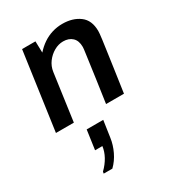

<svg xmlns="http://www.w3.org/2000/svg" viewBox="-202 -640 999 1095"><g transform="rotate(-30 297.5 -92.0)"><path d="M36 0 108 -511H196L198 -436Q222 -463 250 -482Q278 -501 310.5 -511Q343 -521 378 -521Q446 -521 491 -487.5Q536 -454 536 -383Q536 -377 535 -365Q534 -353 531 -330Q528 -307 522 -265.5Q516 -224 507 -159.5Q498 -95 484 0H366Q379 -89 387.5 -149Q396 -209 401 -246.5Q406 -284 409 -304.5Q412 -325 413 -334.5Q414 -344 414 -349Q414 -390 391.5 -411Q369 -432 332 -432Q301 -432 272 -415.5Q243 -399 222.5 -371.5Q202 -344 197 -309L154 0ZM156 337 158 325Q188 296 206 263Q224 230 228 197H180L198 70H307L291 179Q285 222 265 264Q245 306 213 337Z"/></g></svg>

Font: Chivo Medium
Style: Italic
Weight: 500
Italic angle: -8.05°
Designer: Hector Gatti
Foundry: Omnibus-Type
Version: Version 2.002